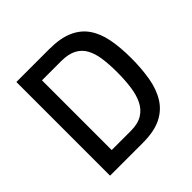

<svg xmlns="http://www.w3.org/2000/svg" viewBox="-177 -842 996 996"><g transform="rotate(-45 321.0 -343.5)"><path d="M80.7 0V-687.4H321.3Q401.7 -687.4 453.9 -664.6Q506.1 -641.7 535.9 -598.8Q565.8 -555.8 577.8 -494.3Q589.8 -432.8 589.8 -354.9Q589.8 -275.7 578.4 -210.6Q567 -145.5 537.5 -98.3Q508 -51 455.8 -25.5Q403.6 0 321.3 0ZM180.7 -88H321.3Q373.5 -88 406.2 -108.2Q438.8 -128.4 456.3 -164.6Q473.8 -200.8 480.1 -249.5Q486.5 -298.2 486.5 -354.9Q486.5 -410.9 480.1 -456.1Q473.8 -501.4 456.3 -533.4Q438.8 -565.3 406.2 -582.4Q373.5 -599.5 321.3 -599.5H180.7Z"/></g></svg>

Font: TitilliumWeb ExtraLight
Style: Regular
Weight: 400
Designer: Mohamed Gaber, Accademia di Belle Arti di Urbino and others
Foundry: Kief Type Foundry, Accademia di Belle Arti di Urbino and others
Version: Version 3.000; ttfautohint (v1.8.2)